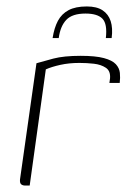

<svg xmlns="http://www.w3.org/2000/svg" viewBox="-20 -575 396 595"><path d="M72 0H58Q50 0 45.5 -4Q41 -8 42 -19L93 -379Q113 -385 145.5 -393.5Q178 -402 230 -402Q276 -402 302 -395Q328 -388 339 -376Q350 -364 351.5 -349Q353 -334 351 -318H319L321 -332Q323 -355 308 -365Q293 -375 271 -377.5Q249 -380 226 -380Q194 -380 167 -374Q140 -368 122 -360ZM249 -555Q280 -555 298 -543Q316 -531 323 -509.5Q330 -488 326 -457H308Q313 -501 297.5 -517Q282 -533 245 -533Q204 -533 185.5 -513.5Q167 -494 162 -457H143Q148 -489 159.5 -510.5Q171 -532 192.5 -543.5Q214 -555 249 -555Z"/></svg>

Font: Genos Thin ExtraLight
Style: Italic
Weight: 250
Italic angle: -8°
Version: Version 1.010